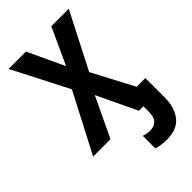

<svg xmlns="http://www.w3.org/2000/svg" viewBox="-282 -802 1126 1126"><g transform="rotate(-45 281.5 -239.0)"><path d="M18 0 209 -367 31 -714H175L281 -487L385 -714H530L352 -367L488 -109H560V55Q560 135 520 185.5Q480 236 395 236Q345 236 310 224V120Q324 125 336 127Q348 129 363 129Q395 129 415 110Q435 91 435 39V0H398L280 -248L162 0Z"/></g></svg>

Font: Noto Sans Mono SemiCondensed
Style: Bold
Weight: 700
Width: 4
Designer: Monotype Design Team
Foundry: Monotype Imaging Inc.
Version: Version 2.014